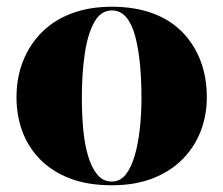

<svg xmlns="http://www.w3.org/2000/svg" viewBox="-20 -535 663 570"><path d="M312 -515Q380 -515 433 -495.5Q486 -476 521.5 -439.5Q557 -403 575.5 -354Q594 -305 594 -246Q594 -193 576 -146Q558 -99 522 -62.5Q486 -26 433.5 -5.5Q381 15 312 15Q240 15 187 -5.5Q134 -26 98.5 -62.5Q63 -99 46 -146Q29 -193 29 -246Q29 -305 48.5 -354Q68 -403 104.5 -439.5Q141 -476 193.5 -495.5Q246 -515 312 -515ZM312 -504Q279 -504 259.5 -468.5Q240 -433 231.5 -374.5Q223 -316 223 -246Q223 -198 227 -152.5Q231 -107 241.5 -72Q252 -37 269 -16.5Q286 4 312 4Q336 4 352.5 -16Q369 -36 379.5 -71.5Q390 -107 395 -152Q400 -197 400 -246Q400 -298 395.5 -344.5Q391 -391 381.5 -427Q372 -463 355 -483.5Q338 -504 312 -504Z"/></svg>

Font: Kalnia Thin SemiBold
Style: Regular
Weight: 600
Version: Version 1.105